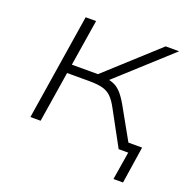

<svg xmlns="http://www.w3.org/2000/svg" viewBox="-113 -594 811 830"><g transform="rotate(20 292.0 -179.0)"><path d="M495 129 516 0H477L484 -41H565L539 129ZM66 0 143 -487H191L157 -274H277L511 -487H573L320 -257L300 -271Q333 -269 354 -259.5Q375 -250 392.5 -228.5Q410 -207 432 -166L525 0H472L386 -158Q370 -188 354 -204Q338 -220 314.5 -226.5Q291 -233 252 -233H150L113 0Z"/></g></svg>

Font: Nunito Sans 10pt SemiExpanded ExtraLight
Style: Italic
Weight: 250
Width: 6
Italic angle: -9°
Designer: Vernon Adams
Foundry: Vernon Adams
Version: Version 3.101;gftools[0.9.27]